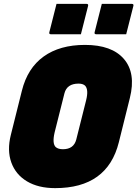

<svg xmlns="http://www.w3.org/2000/svg" viewBox="-20 -952 710 992"><path d="M419 -720Q558 -720 620.5 -647Q683 -574 651 -446L594 -217Q535 20 265 20Q178 20 119.5 -15Q61 -50 38.5 -112.5Q16 -175 36 -255L93 -483Q122 -600 205.5 -660Q289 -720 419 -720ZM262 -267Q249 -210 268 -192Q281 -181 305 -181Q361 -181 374 -231L425 -434Q439 -490 419 -510Q413 -515 405 -517.5Q397 -520 386 -520Q326 -520 313 -470ZM272 -932H427Q438 -932 435 -921L398 -775H243Q232 -775 235 -786ZM506 -932H661Q672 -932 669 -921L632 -775H477Q466 -775 469 -786Z"/></svg>

Font: Recursive Sn Lnr St XBk
Style: Italic
Weight: 1000
Italic angle: -15°
Version: Version 1.079;hotconv 1.0.112;makeotfexe 2.5.65598; ttfautoh